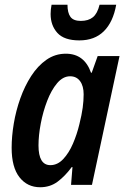

<svg xmlns="http://www.w3.org/2000/svg" viewBox="-20 -778 525 808"><path d="M149 10Q95 10 62 -32Q29 -74 29 -156Q29 -204 38 -258Q47 -312 65.5 -364Q84 -416 111.5 -458.5Q139 -501 175.5 -526.5Q212 -552 257 -552Q335 -552 363 -472H366L391 -542H483L367 0H279L285 -75H282Q254 -37 222.5 -13.5Q191 10 149 10ZM192 -83Q222 -83 246 -108.5Q270 -134 287 -173.5Q304 -213 314 -255Q324 -295 328 -324.5Q332 -354 332 -381Q332 -416 317 -436.5Q302 -457 275 -457Q245 -457 220.5 -428Q196 -399 178.5 -353.5Q161 -308 151.5 -258Q142 -208 142 -166Q142 -83 192 -83ZM314 -608Q250 -608 221.5 -639.5Q193 -671 193 -719Q193 -738 197 -758H264Q264 -724 276.5 -707Q289 -690 320 -690Q352 -690 371 -705.5Q390 -721 399 -758H469Q456 -685 417 -646.5Q378 -608 314 -608Z"/></svg>

Font: Noto Sans Condensed SemiBold
Style: Italic
Weight: 600
Width: 3
Italic angle: -12°
Designer: Monotype Design Team
Foundry: Monotype Imaging Inc.
Version: Version 2.013; ttfautohint (v1.8.4.7-5d5b)